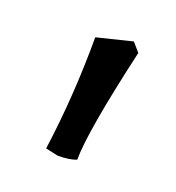

<svg xmlns="http://www.w3.org/2000/svg" viewBox="-59 -765 304 331"><g transform="rotate(20 92.5 -600.0)"><path d="M79 -485 56 -490Q70 -592 70 -699L135 -715L149 -699Q113 -542 113 -490Q100 -485 79 -485Z"/></g></svg>

Font: Kotta One
Style: Regular
Weight: 400
Designer: Ania Kruk
Foundry: Ania Kruk
Version: Version 1.001